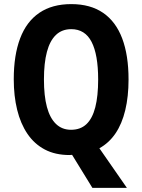

<svg xmlns="http://www.w3.org/2000/svg" viewBox="-20 -745 693 935"><path d="M606 -358Q606 -275 590 -208.5Q574 -142 542.5 -95.5Q511 -49 464 -23L598 170H430L331 9Q329 9 325.5 9.5Q322 10 319 10Q249 10 198 -17Q147 -44 113.5 -93.5Q80 -143 63.5 -210.5Q47 -278 47 -359Q47 -476 78 -558Q109 -640 171.5 -682.5Q234 -725 327 -725Q420 -725 482 -682.5Q544 -640 575 -558Q606 -476 606 -358ZM194 -358Q194 -278 208.5 -224Q223 -170 252.5 -141.5Q282 -113 326 -113Q372 -113 401 -140.5Q430 -168 444 -222.5Q458 -277 458 -358Q458 -479 426 -541Q394 -603 327 -603Q282 -603 252.5 -575Q223 -547 208.5 -492.5Q194 -438 194 -358Z"/></svg>

Font: Noto Sans Khmer Condensed
Style: Bold
Weight: 700
Width: 3
Designer: Danh Hong and the Monotype Design Team
Foundry: Monotype Imaging Inc.
Version: Version 2.004